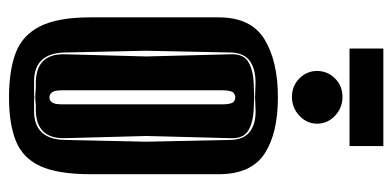

<svg xmlns="http://www.w3.org/2000/svg" viewBox="-248 -632 892 437"><g transform="rotate(90 198.5 -414.0)"><path d="M202 12Q142 12 101.5 -3Q61 -18 40.5 -58.5Q20 -99 20 -173V-465Q20 -539 70 -569.5Q120 -600 202 -600Q284 -600 330.5 -569.5Q377 -539 377 -465V-174Q377 -99 358.5 -59Q340 -19 301 -3.5Q262 12 202 12ZM166 -45H193Q199 -45 202 -46Q204 -45 209 -45H233Q297 -45 299 -114L303 -300L299 -493Q298 -524 278.5 -537.5Q259 -551 227 -549L202 -548L172 -549Q140 -550 120.5 -537Q101 -524 100 -493L96 -300L100 -114Q102 -45 166 -45ZM193 -48 181 -49H166Q103 -51 104 -114L109 -301L104 -493Q103 -522 122 -533Q141 -544 172 -545L202 -546L227 -545Q258 -544 277 -533Q296 -522 295 -493L290 -301L295 -114Q296 -51 233 -49H219L209 -48ZM202 -80Q210 -80 214 -87Q218 -92 218 -110V-473Q218 -490 214 -497Q210 -503 202 -503Q195 -503 190 -497Q186 -490 186 -473V-110Q186 -92 190 -87Q194 -80 202 -80ZM201 -632Q176 -632 159 -649Q142 -666 142 -689Q142 -713 159 -730Q176 -747 201 -747Q226 -747 244 -730Q262 -713 262 -689Q262 -666 244 -649Q226 -632 201 -632ZM91 -763V-840H313V-763Z"/></g></svg>

Font: Alumni Sans Inline One
Style: Regular
Weight: 400
Designer: Robert E. Leuschke
Foundry: Robert E. Leuschke
Version: Version 1.100; ttfautohint (v1.8.3)